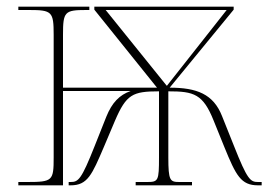

<svg xmlns="http://www.w3.org/2000/svg" viewBox="-20 -556 818 576"><path d="M35 0H169V-283H372C338 -271 316 -248 299 -206L264 -118C224 -17 215 -10 192 -10H186V0H192C243 0 256 -32 292 -116L325 -194C359 -273 378 -282 457 -282V-84C457 -14 455 -10 422 -10H387V0H556V-10H518C490 -10 485 -14 485 -84V-282C562 -282 589 -274 621 -194L653 -115C688 -29 703 0 754 0H765V-10H754C731 -10 722 -17 682 -118L646 -208C620 -274 570 -293 489 -293L681 -527V-536H263V-527L451 -293H169V-452C169 -521 174 -526 239 -526H248V-536H35V-526H67C136 -526 141 -521 141 -452V-84C141 -14 138 -10 62 -10H35ZM480 -299 297 -526H660L481 -299Z"/></svg>

Font: Noto Serif Display Thin
Style: Regular
Weight: 100
Designer: Monotype Design Team
Foundry: Monotype Imaging Inc.
Version: Version 2.009